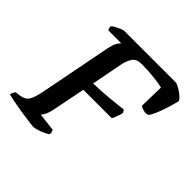

<svg xmlns="http://www.w3.org/2000/svg" viewBox="-191 -864 1023 1023"><g transform="rotate(45 320.5 -352.0)"><path d="M198 0Q189 0 160 -4Q131 -8 95 -13.5Q59 -19 29 -25Q-1 -31 -11 -34Q-6 -53 4 -64L35 -68Q67 -73 80.5 -94.5Q94 -116 105 -170L182 -565Q190 -607 201 -625Q212 -643 217 -646H119Q117 -651 114.5 -657Q112 -663 113 -671Q120 -678 134 -685.5Q148 -693 161.5 -698.5Q175 -704 181 -704H573Q597 -695 619 -679Q641 -663 652 -646Q644 -614 633 -579Q622 -544 610 -516Q598 -488 588 -478Q572 -472 554.5 -477.5Q537 -483 530 -487L533 -629Q514 -634 469.5 -639.5Q425 -645 372 -645Q334 -645 318.5 -622.5Q303 -600 296 -565L262 -389Q323 -390 377 -395.5Q431 -401 476 -406L486 -390Q479 -364 473 -349.5Q467 -335 464 -328H249L212 -142Q207 -116 198 -98Q189 -80 182 -74L284 -62Q286 -58 288.5 -51.5Q291 -45 290 -34Q272 -21 244 -10.5Q216 0 198 0Z"/></g></svg>

Font: Texturina SemiBold
Style: Italic
Weight: 600
Italic angle: -11°
Designer: Guillermo Torres Carreño
Foundry: Omnibus-Type
Version: Version 1.002; ttfautohint (v1.8.3)